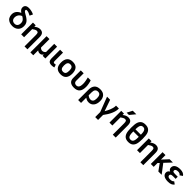

<svg xmlns="http://www.w3.org/2000/svg" viewBox="704 -3241 5909 5909"><g transform="rotate(45 3659.0 -286.5)"><path d="M463.9 -588.9Q423.8 -611.8 379.4 -629.9Q335 -647.9 292 -647.9Q270 -647.9 262 -638.9Q253.9 -629.9 253.9 -620.1Q253.9 -601.6 261.7 -590.3Q269.5 -579.1 287.4 -564.7Q305.2 -550.3 336.9 -534.2Q427.2 -485.4 477.1 -443.4Q526.9 -401.4 550 -354.2Q573.2 -307.1 573.2 -240.2Q573.2 -122.1 501.5 -53.5Q429.7 15.1 308.1 15.1Q227.1 15.1 167.2 -14.6Q107.4 -44.4 76.2 -99.1Q44.9 -153.8 44.9 -226.1Q44.9 -394.5 225.1 -469.2Q179.2 -500 154.1 -533.4Q128.9 -566.9 128.9 -611.8Q128.9 -673.8 168.5 -708Q208 -742.2 290 -742.2Q350.1 -742.2 412.8 -726.3Q475.6 -710.4 512.2 -688ZM441.9 -237.8Q441.9 -305.2 405.5 -349.1Q369.1 -393.1 313 -419.9Q273.9 -406.7 242.4 -378.9Q210.9 -351.1 193.4 -311.8Q175.8 -272.5 175.8 -226.1Q175.8 -159.7 212.4 -122.8Q249 -85.9 314.9 -85.9Q371.1 -85.9 406.5 -125Q441.9 -164.1 441.9 -237.8Z M1150.4 189.9H1023.9V-301.8Q1023.9 -366.2 1009.5 -392.1Q995.1 -418 952.1 -418Q924.3 -418 887.2 -398.9Q850.1 -379.9 814.9 -353V0H689V-512.2H808.1V-451.2Q902.3 -526.9 988.3 -526.9Q1070.3 -526.9 1110.4 -481.9Q1150.4 -437 1150.4 -339.8Z M1739.3 0H1623L1621.1 -54.2Q1597.2 -20 1570.3 -2.4Q1543.5 15.1 1505.4 15.1Q1475.1 15.1 1452.1 6.6Q1429.2 -2 1407.2 -19V192.9H1281.2V-512.2H1407.2V-146Q1421.4 -127 1447.8 -112.1Q1474.1 -97.2 1503.4 -97.2Q1567.4 -97.2 1614.3 -155.8V-512.2H1739.3Z M2130.4 0Q2079.1 15.1 2021 15.1Q1942.4 15.1 1906.7 -22.7Q1871.1 -60.5 1871.1 -151.9V-512.2H1997.1V-165Q1997.1 -121.1 2007.1 -103.5Q2017.1 -85.9 2047.4 -85.9Q2078.6 -85.9 2101.1 -95.2Z M2658.2 -254.9Q2658.2 -127 2599.1 -55.9Q2540 15.1 2413.1 15.1Q2167 15.1 2167 -254.9Q2167 -384.8 2226.1 -455.8Q2285.2 -526.9 2413.1 -526.9Q2540 -526.9 2599.1 -455.8Q2658.2 -384.8 2658.2 -254.9ZM2527.8 -254.9Q2527.8 -339.4 2501.5 -378.2Q2475.1 -417 2413.1 -417Q2351.6 -417 2324.2 -377.2Q2296.9 -337.4 2296.9 -254.9Q2296.9 -172.9 2324 -134Q2351.1 -95.2 2413.1 -95.2Q2474.1 -95.2 2501 -133.5Q2527.8 -171.9 2527.8 -254.9Z M2770 -512.2H2896V-181.2Q2896 -135.7 2924.6 -110.8Q2953.1 -85.9 2998 -85.9Q3055.7 -85.9 3085.4 -130.1Q3115.2 -174.3 3115.2 -262.2Q3115.2 -334 3101.6 -400.4Q3087.9 -466.8 3077.1 -512.2H3201.2Q3217.3 -473.1 3231.7 -401.6Q3246.1 -330.1 3246.1 -272Q3246.1 -127.4 3186.3 -56.2Q3126.5 15.1 2995.1 15.1Q2881.3 15.1 2825.7 -34.7Q2770 -84.5 2770 -178.2Z M3357.9 189.9V-261.2Q3357.9 -389.2 3419.4 -458Q3481 -526.9 3610.8 -526.9Q3733.9 -526.9 3797.4 -456.5Q3860.8 -386.2 3860.8 -265.1Q3860.8 -135.7 3799.1 -60.3Q3737.3 15.1 3636.7 15.1Q3550.8 15.1 3483.9 -38.1V189.9ZM3483.9 -142.1Q3549.8 -87.9 3613.8 -87.9Q3668.9 -87.9 3699.5 -126.5Q3730 -165 3730 -256.8Q3730 -343.3 3700.9 -385Q3671.9 -426.8 3610.8 -426.8Q3483.9 -426.8 3483.9 -271Z M4047.9 -512.2 4176.8 -143.1Q4196.8 -180.2 4219.5 -222.2Q4242.2 -264.2 4260.5 -309.6Q4278.8 -355 4291 -402.1Q4303.2 -449.2 4303.2 -495.1V-512.2H4429.2V-490.2Q4429.2 -397.9 4375.7 -275.1Q4322.3 -152.3 4225.1 -27.8V189.9H4100.1V-27.8L3914.1 -512.2Z M4992.2 189.9H4865.7V-301.8Q4865.7 -366.2 4851.3 -392.1Q4836.9 -418 4793.9 -418Q4766.1 -418 4729 -398.9Q4691.9 -379.9 4656.7 -353V0H4530.8V-512.2H4649.9V-451.2Q4744.1 -526.9 4830.1 -526.9Q4912.1 -526.9 4952.1 -481.9Q4992.2 -437 4992.2 -339.8ZM4788.1 -589.8H4688L4779.8 -766.1H4934.1Z M5478 -419.9Q5476.1 -512.2 5463.9 -554.2Q5451.7 -596.2 5426.8 -618.2Q5401.9 -640.1 5359.9 -640.1Q5317.9 -640.1 5292.5 -619.1Q5267.1 -598.1 5255.1 -555.4Q5243.2 -512.7 5241.2 -419.9ZM5359.9 -742.2Q5450.7 -742.2 5504.4 -703.9Q5558.1 -665.5 5582.5 -593Q5606.9 -520.5 5606.9 -365.2Q5606.9 -212.4 5582.3 -137.9Q5557.6 -63.5 5504.2 -24.2Q5450.7 15.1 5359.9 15.1Q5268.6 15.1 5215.3 -23.9Q5162.1 -63 5137.2 -137.2Q5112.3 -211.4 5112.3 -365.2Q5112.3 -520 5136.7 -592.3Q5161.1 -664.6 5214.4 -703.4Q5267.6 -742.2 5359.9 -742.2ZM5241.2 -328.1Q5241.2 -225.6 5252.7 -179Q5264.2 -132.3 5289.1 -109.1Q5314 -85.9 5357.9 -85.9Q5402.8 -85.9 5428.5 -108.9Q5454.1 -131.8 5466.1 -177.5Q5478 -223.1 5478 -328.1Z M6192.4 189.9H6065.9V-301.8Q6065.9 -366.2 6051.5 -392.1Q6037.1 -418 5994.1 -418Q5966.3 -418 5929.2 -398.9Q5892.1 -379.9 5856.9 -353V0H5731V-512.2H5850.1V-451.2Q5944.3 -526.9 6030.3 -526.9Q6112.3 -526.9 6152.3 -481.9Q6192.4 -437 6192.4 -339.8Z M6802.2 0H6658.2L6503.4 -214.8L6456.1 -168V0H6330.1V-512.2H6456.1V-315.9L6637.2 -512.2H6780.3L6577.1 -295.9Z M7298.3 -73.2Q7269.5 -29.8 7218 -7.3Q7166.5 15.1 7085.4 15.1Q6967.8 15.1 6906 -26.6Q6844.2 -68.4 6844.2 -146Q6844.2 -180.2 6865.7 -211.4Q6887.2 -242.7 6917.5 -254.9Q6887.2 -266.1 6865.7 -293Q6844.2 -319.8 6844.2 -361.8Q6844.2 -439.9 6908.9 -483.4Q6973.6 -526.9 7090.3 -526.9Q7237.3 -526.9 7291.5 -439L7203.1 -377.9Q7183.1 -404.8 7158.2 -418Q7133.3 -431.2 7091.3 -431.2Q7036.6 -431.2 7005.9 -413.6Q6975.1 -396 6975.1 -360.8Q6975.1 -326.2 7001.7 -317.1Q7028.3 -308.1 7085.4 -308.1H7194.3V-215.8H7080.1Q7020.5 -215.8 6997.8 -200.4Q6975.1 -185.1 6975.1 -149.9Q6975.1 -118.7 7004.6 -100.3Q7034.2 -82 7083.5 -82Q7130.4 -82 7162.4 -93Q7194.3 -104 7216.3 -131.8Z"/></g></svg>

Font: Clear Sans
Style: Bold
Weight: 700
Foundry: Intel Corporation
Version: Version 1.00